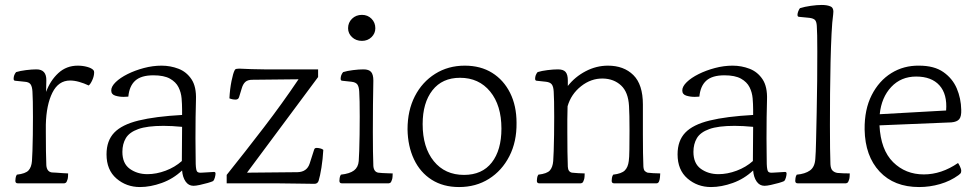

<svg xmlns="http://www.w3.org/2000/svg" viewBox="-20 -820 3945 775"><path d="M52 -80Q42 -80 42 -90Q42 -94 43 -101.5Q44 -109 48 -115Q83 -119 95 -132Q107 -145 109 -170Q110 -183 111 -211Q112 -239 112.5 -275.5Q113 -312 113 -348Q113 -382 112.5 -409.5Q112 -437 111 -450Q110 -470 103.5 -479.5Q97 -489 80 -490L42 -494Q35 -494 35 -502Q35 -517 45 -529Q61 -534 85 -537Q109 -540 127 -540Q168 -540 167 -495Q166 -476 166 -449Q183 -495 215.5 -525Q248 -555 294 -555Q314 -555 332 -550Q350 -545 357 -537Q360 -534 360 -528Q360 -513 352.5 -496.5Q345 -480 338 -475Q319 -484 299.5 -489.5Q280 -495 263 -495Q216 -495 191.5 -446Q167 -397 165 -317Q165 -309 165 -301.5Q165 -294 165 -286Q165 -241 165.5 -210Q166 -179 167 -153Q169 -127 189 -124Q194 -124 207.5 -123Q221 -122 235.5 -121Q250 -120 255 -120Q255 -115 254.5 -107Q254 -99 252 -94Q249 -84 245 -82Q241 -80 239 -80Z M761 -70Q741 -70 729 -87.5Q717 -105 715 -132Q679 -98 633 -81.5Q587 -65 545 -65Q490 -65 450 -99.5Q410 -134 410 -197Q410 -252 441 -284.5Q472 -317 539.5 -333.5Q607 -350 715 -356V-378Q715 -399 713 -423Q711 -447 700.5 -468Q690 -489 666 -502.5Q642 -516 599 -516Q550 -516 526 -494.5Q502 -473 498 -430Q494 -430 489 -429.5Q484 -429 479 -429Q461 -429 445 -434Q429 -439 429 -455Q429 -471 447 -488.5Q465 -506 495 -521Q525 -536 561 -545.5Q597 -555 632 -555Q668 -555 700.5 -542.5Q733 -530 753 -500Q773 -470 771 -417Q770 -389 769.5 -346.5Q769 -304 769 -262Q769 -231 769.5 -204Q770 -177 770 -158Q771 -131 776.5 -126.5Q782 -122 793 -123Q794 -123 794 -123L844 -126Q850 -126 850 -119Q850 -114 847.5 -104Q845 -94 840 -89Q834 -86 818.5 -81.5Q803 -77 786.5 -73.5Q770 -70 761 -70ZM714 -170 715 -308Q673 -312 640 -312Q574 -312 538 -299Q502 -286 488 -262.5Q474 -239 474 -207Q474 -160 504 -138.5Q534 -117 575 -117Q611 -117 648.5 -131Q686 -145 714 -170Z M895 -80V-114Q971 -209 1045 -305.5Q1119 -402 1185 -500L999 -498Q980 -498 970.5 -489.5Q961 -481 956 -464L945 -428Q942 -418 931 -418Q918 -418 906 -423Q908 -461 914.5 -493Q921 -525 927 -536Q929 -541 934.5 -542Q940 -543 945 -543Q967 -542 994 -541Q1021 -540 1046 -540H1264V-509L977 -123L1181 -125Q1219 -126 1230 -160L1248 -216Q1250 -223 1258 -223Q1264 -223 1272.5 -221Q1281 -219 1285 -215Q1283 -178 1277.5 -143.5Q1272 -109 1266 -90Q1262 -78 1249 -78Q1222 -78 1177.5 -79Q1133 -80 1097 -80Z M1360 -80Q1350 -80 1350 -90Q1350 -94 1351 -101.5Q1352 -109 1356 -115Q1392 -119 1409 -132Q1426 -145 1428 -170Q1429 -183 1430 -211.5Q1431 -240 1431.5 -276.5Q1432 -313 1432 -349Q1432 -382 1431.5 -409.5Q1431 -437 1430 -450Q1429 -470 1422.5 -479Q1416 -488 1399 -490L1362 -494Q1355 -494 1355 -502Q1355 -517 1365 -529Q1381 -534 1405 -537Q1429 -540 1447 -540Q1469 -540 1478 -529.5Q1487 -519 1487 -495Q1486 -455 1485.5 -397.5Q1485 -340 1485 -287Q1485 -242 1485.5 -209Q1486 -176 1487 -150Q1489 -126 1507 -123Q1512 -122 1523.5 -121.5Q1535 -121 1547.5 -120.5Q1560 -120 1565 -120Q1565 -115 1564.5 -107Q1564 -99 1562 -94Q1559 -84 1555 -82Q1551 -80 1549 -80ZM1441 -655Q1417 -655 1401 -670Q1385 -685 1385 -706Q1385 -729 1401 -744.5Q1417 -760 1441 -760Q1464 -760 1479.5 -744.5Q1495 -729 1495 -706Q1495 -685 1479.5 -670Q1464 -655 1441 -655Z M1833 -65Q1769 -65 1722.5 -94.5Q1676 -124 1651 -177Q1626 -230 1625 -298Q1625 -374 1654.5 -431.5Q1684 -489 1736.5 -522Q1789 -555 1856 -555Q1920 -555 1966.5 -526Q2013 -497 2039 -445Q2065 -393 2065 -324Q2066 -248 2036 -189.5Q2006 -131 1953.5 -98Q1901 -65 1833 -65ZM1853 -114Q1926 -114 1965 -164Q2004 -214 2004 -301Q2004 -395 1958.5 -450.5Q1913 -506 1837 -506Q1765 -506 1725.5 -455.5Q1686 -405 1686 -319Q1686 -225 1731 -169.5Q1776 -114 1853 -114Z M2157 -80Q2147 -80 2147 -90Q2147 -94 2148 -101.5Q2149 -109 2153 -115Q2188 -119 2199.5 -132Q2211 -145 2213 -170Q2214 -183 2215 -211Q2216 -239 2216.5 -275.5Q2217 -312 2217 -348Q2217 -382 2216.5 -409.5Q2216 -437 2215 -450Q2214 -470 2207.5 -479Q2201 -488 2184 -490L2147 -494Q2140 -494 2140 -502Q2140 -517 2150 -529Q2166 -534 2190 -537Q2214 -540 2232 -540Q2254 -540 2263 -529.5Q2272 -519 2272 -495Q2272 -485 2272 -473Q2301 -510 2344 -532.5Q2387 -555 2434 -555Q2498 -555 2536.5 -517Q2575 -479 2575 -398V-277Q2575 -233 2575.5 -202.5Q2576 -172 2577 -148Q2578 -134 2583 -129.5Q2588 -125 2594 -123Q2601 -122 2616.5 -121Q2632 -120 2645 -120Q2645 -115 2644 -105Q2643 -95 2641 -90Q2638 -80 2630 -80H2459Q2449 -80 2449 -90Q2449 -94 2450 -101.5Q2451 -109 2455 -115Q2489 -119 2502 -132Q2515 -145 2518 -170Q2520 -182 2520.5 -217Q2521 -252 2521 -293Q2521 -324 2520.5 -351Q2520 -378 2519 -392Q2516 -448 2487 -475Q2458 -502 2414 -503Q2366 -504 2325.5 -472Q2285 -440 2271 -391Q2270 -365 2270 -338Q2270 -311 2270 -286Q2270 -241 2270.5 -207Q2271 -173 2272 -147Q2273 -126 2289 -123Q2296 -122 2314 -121Q2332 -120 2340 -120Q2340 -115 2339.5 -107Q2339 -99 2337 -94Q2334 -84 2330 -82Q2326 -80 2324 -80Z M3066 -70Q3046 -70 3034 -87.5Q3022 -105 3020 -132Q2984 -98 2938 -81.5Q2892 -65 2850 -65Q2795 -65 2755 -99.5Q2715 -134 2715 -197Q2715 -252 2746 -284.5Q2777 -317 2844.5 -333.5Q2912 -350 3020 -356V-378Q3020 -399 3018 -423Q3016 -447 3005.5 -468Q2995 -489 2971 -502.5Q2947 -516 2904 -516Q2855 -516 2831 -494.5Q2807 -473 2803 -430Q2799 -430 2794 -429.5Q2789 -429 2784 -429Q2766 -429 2750 -434Q2734 -439 2734 -455Q2734 -471 2752 -488.5Q2770 -506 2800 -521Q2830 -536 2866 -545.5Q2902 -555 2937 -555Q2973 -555 3005.5 -542.5Q3038 -530 3058 -500Q3078 -470 3076 -417Q3075 -389 3074.5 -346.5Q3074 -304 3074 -262Q3074 -231 3074.5 -204Q3075 -177 3075 -158Q3076 -131 3081.5 -126.5Q3087 -122 3098 -123Q3099 -123 3099 -123L3149 -126Q3155 -126 3155 -119Q3155 -114 3152.5 -104Q3150 -94 3145 -89Q3139 -86 3123.5 -81.5Q3108 -77 3091.5 -73.5Q3075 -70 3066 -70ZM3019 -170 3020 -308Q2978 -312 2945 -312Q2879 -312 2843 -299Q2807 -286 2793 -262.5Q2779 -239 2779 -207Q2779 -160 2809 -138.5Q2839 -117 2880 -117Q2916 -117 2953.5 -131Q2991 -145 3019 -170Z M3200 -80Q3190 -80 3190 -90Q3190 -94 3191 -101.5Q3192 -109 3196 -115Q3230 -118 3249.5 -132Q3269 -146 3271 -179Q3273 -202 3274 -251.5Q3275 -301 3276.5 -365Q3278 -429 3278.5 -494Q3279 -559 3279 -612Q3279 -649 3278.5 -676.5Q3278 -704 3277 -715Q3276 -733 3269.5 -739.5Q3263 -746 3247 -748L3206 -752Q3199 -752 3199 -760Q3199 -766 3202 -774Q3205 -782 3209 -787Q3228 -793 3253 -796.5Q3278 -800 3297 -800Q3320 -800 3333.5 -793.5Q3347 -787 3343 -761Q3339 -734 3336.5 -683.5Q3334 -633 3332.5 -570Q3331 -507 3330.5 -441Q3330 -375 3330 -315Q3330 -263 3330.5 -221.5Q3331 -180 3332 -157Q3333 -139 3340.5 -131.5Q3348 -124 3360 -122Q3368 -121 3384 -120.5Q3400 -120 3410 -120Q3410 -115 3409.5 -107Q3409 -99 3407 -94Q3404 -84 3400 -82Q3396 -80 3394 -80Z M3530 -314Q3535 -215 3585 -165.5Q3635 -116 3709 -116Q3780 -116 3847 -162Q3849 -160 3854.5 -149Q3860 -138 3860 -130Q3860 -123 3856 -119Q3852 -115 3849 -113Q3816 -89 3774.5 -77Q3733 -65 3690 -65Q3589 -65 3530.5 -127.5Q3472 -190 3470 -297Q3469 -378 3498.5 -436Q3528 -494 3578 -525Q3628 -556 3690 -555Q3751 -555 3788 -529Q3825 -503 3842 -463Q3859 -423 3860 -377Q3861 -350 3852 -339Q3843 -328 3820 -326ZM3678 -511Q3617 -511 3577.5 -469Q3538 -427 3531 -359L3799 -374Q3804 -440 3772 -475.5Q3740 -511 3678 -511Z"/></svg>

Font: Gowun Batang
Style: Regular
Weight: 400
Designer: Yanghee Ryu
Foundry: Yanghee Ryu
Version: Version 2.000